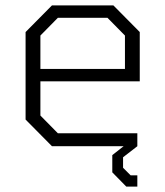

<svg xmlns="http://www.w3.org/2000/svg" viewBox="-20 -543 614 713"><path d="M449 150 397 97V33L439 0H173L75 -99V-424L173 -523H401L499 -424V-241H130V-114L195 -48H490V0L437 41V80L465 108H490V150ZM130 -287H444V-411L379 -477H195L130 -411Z"/></svg>

Font: Tomorrow Light
Style: Regular
Weight: 300
Designer: Tony de Marco, Monica Rizzolli
Foundry: Just in Type
Version: Version 2.002